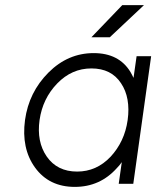

<svg xmlns="http://www.w3.org/2000/svg" viewBox="-20 -720 612 752"><path d="M338 -574H410L544 -700H459ZM515 -500 503 -415Q500 -421 497 -427Q494 -433 491 -438Q446 -512 347 -512Q246 -512 170 -436Q93 -359 78 -250Q63 -139 117 -64Q172 12 273 12Q372 12 438 -62Q443 -67 448 -73Q453 -79 457 -85L445 0H502L572 -500ZM338 -452Q416 -452 454 -394Q473 -366 479.5 -329.5Q486 -293 480 -250Q474 -207 457 -171Q440 -135 413 -106Q358 -48 282 -48Q204 -48 163 -107Q123 -165 135 -250Q147 -334 204 -393Q261 -452 338 -452Z"/></svg>

Font: Unageo
Style: Light-Italic
Weight: 300
Designer: Richard Sepsi
Foundry: Richard Sepsi
Version: Version 2.000